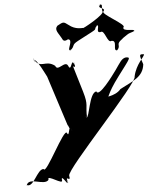

<svg xmlns="http://www.w3.org/2000/svg" viewBox="-20 -815 834 977"><path d="M294 -621C300 -610 306 -601 326 -615C355 -614 320 -559 336 -560C356 -574 319 -545 339 -559C364 -585 342 -584 377 -607C397 -621 427 -638 447 -652C478 -672 454 -664 475 -686C495 -700 452 -672 472 -686C491 -691 463 -645 492 -652C512 -666 527 -593 547 -607C580 -611 553 -558 574 -559C594 -573 557 -546 577 -560C597 -586 567 -587 600 -615C620 -629 588 -609 608 -623C642 -651 629 -641 662 -656C682 -670 642 -644 662 -658C669 -670 601 -652 608 -676C628 -690 487 -744 507 -758C520 -778 469 -769 490 -791C510 -805 467 -777 487 -791C506 -796 494 -778 501 -758C517 -744 393 -662 403 -673C397 -673 364 -664 329 -688C302 -705 302 -704 272 -684C255 -663 278 -646 294 -621ZM568 -458C549 -426 483 -318 470 -350C433 -341 436 -218 420 -216C407 -248 436 -184 423 -216C414 -282 431 -277 403 -348C390 -380 371 -429 358 -461C342 -499 370 -454 359 -489C349 -522 371 -460 356 -491C342 -519 344 -446 327 -480C311 -510 274 -448 261 -480C211 -512 189 -464 154 -510C141 -542 165 -475 152 -507C162 -525 219 -425 220 -425C220 -425 339 -142 326 -174C316 -200 352 -122 343 -154C330 -186 358 -126 343 -157C328 -190 335 -110 321 -138C306 -168 215 77 202 45C168 45 152 144 115 126C115 126 129 160 116 128C127 83 205 132 227 100C214 68 308 132 295 100C290 68 332 138 322 110C309 78 337 140 324 108C309 72 344 117 332 79C323 46 678 -394 665 -426C673 -489 713 -525 713 -539C688 -539 686 -540 709 -488C707 -422 656 -403 593 -362C565 -321 498 -320 523 -320C539 -320 522 -329 584 -428C643 -523 646 -523 621 -523C598 -518 591 -497 568 -458Z"/></svg>

Font: Hussar Przerywany
Style: Obl
Weight: 400
Foundry: Cannot Into Space Fonts
Version: Version 0.982